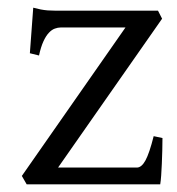

<svg xmlns="http://www.w3.org/2000/svg" viewBox="-20 -482 464 502"><path d="M404.8 -121.1Q404.8 -105.5 404.3 -87.9Q403.8 -70.3 403.1 -53.7Q402.3 -37.1 401.4 -22.9Q400.4 -8.8 398.9 0H49.8L37.1 -22L308.1 -410.2H139.2Q131.3 -410.2 123.3 -407.2Q115.2 -404.3 107.7 -396.2Q100.1 -388.2 93.5 -373.8Q86.9 -359.4 82 -336.9L58.1 -342.8L66.9 -461.9Q77.6 -459 86.4 -457.3Q95.2 -455.6 104.7 -454.8Q114.3 -454.1 125.5 -454.1H393.1L403.8 -433.1L131.8 -43.9H337.9Q350.1 -43.9 360.4 -62.7Q370.6 -81.5 381.8 -126Z"/></svg>

Font: Gentium Plus Am
Style: Regular
Weight: 400
Designer: J. Victor Gaultney, Annie Olsen, Iska Routamaa, Becca Hirsbrunner
Foundry: SIL International
Version: Version 5.000